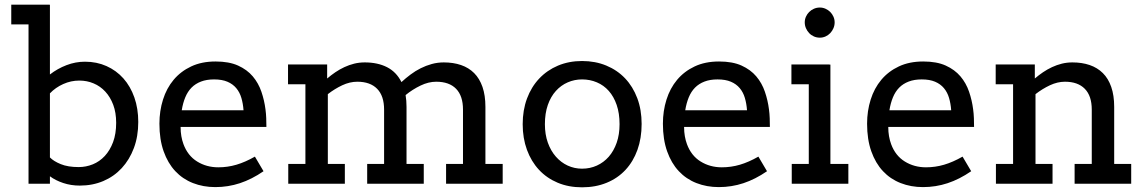

<svg xmlns="http://www.w3.org/2000/svg" viewBox="-20 -780 4862 815"><path d="M316.9 -438Q281.2 -438 248.5 -423.3Q215.8 -408.7 191.9 -383.8V-111.8Q207.5 -95.7 237.8 -83.3Q268.1 -70.8 314 -70.8Q345.2 -70.8 374 -82.5Q402.8 -94.2 424.8 -117.9Q446.8 -141.6 460 -176.8Q473.1 -211.9 473.1 -258.8Q473.1 -301.8 460.7 -335Q448.2 -368.2 427 -391.1Q405.8 -414.1 377.4 -426Q349.1 -438 316.9 -438ZM27.8 -760.3H189V-759.8H191.9V-463.9Q224.1 -488.8 262.2 -503.4Q300.3 -518.1 340.8 -518.1Q390.6 -518.1 432.1 -499.5Q473.6 -481 503.7 -447.3Q533.7 -413.6 550.3 -366.5Q566.9 -319.3 566.9 -262.2Q566.9 -201.2 548.3 -151.6Q529.8 -102.1 496.8 -66.4Q463.9 -30.8 418.5 -11.5Q373 7.8 318.8 7.8Q281.2 7.8 248.3 -3.2Q215.3 -14.2 191.9 -31.7V0H101.1V-676.3H27.8Z M888.7 -442.9Q856.9 -442.9 833.3 -433.8Q809.6 -424.8 793 -408Q776.4 -391.1 766.4 -366.7Q756.3 -342.3 751.5 -312H1013.7Q1011.7 -340.3 1004.6 -364.3Q997.6 -388.2 982.9 -405.8Q968.3 -423.3 945.3 -433.1Q922.4 -442.9 888.7 -442.9ZM746.6 -241.2Q746.6 -219.7 749.8 -201.9Q752.9 -184.1 758.8 -168Q776.9 -119.1 816.7 -94.5Q856.4 -69.8 906.7 -69.8Q946.3 -69.8 983.6 -80.8Q1021 -91.8 1062 -115.2L1098.6 -53.2Q1048.8 -19 998.5 -2.4Q948.2 14.2 894 14.2Q842.8 14.2 799.1 -2.9Q755.4 -20 723.9 -53.7Q692.4 -87.4 674.6 -137.7Q656.7 -188 656.7 -254.9Q656.7 -309.1 671.9 -357.2Q687 -405.3 717 -441.2Q747.1 -477.1 791.5 -498Q835.9 -519 895 -519Q952.1 -519 990.5 -501.7Q1028.8 -484.4 1053 -455.8Q1077.1 -427.2 1089.6 -390.6Q1102.1 -354 1106.9 -315.9Q1109.4 -297.4 1110.1 -278.3Q1110.8 -259.3 1110.8 -241.2Z M1202.6 -506.3H1368.7V-446.8Q1385.3 -460.9 1403.6 -473.4Q1421.9 -485.8 1441.9 -495.1Q1461.9 -504.4 1483.4 -509.8Q1504.9 -515.1 1528.3 -515.1Q1583 -515.1 1622.8 -494.9Q1662.6 -474.6 1684.1 -431.6Q1702.1 -448.2 1722.7 -463.6Q1743.2 -479 1765.6 -490.2Q1788.1 -501.5 1812.7 -508.3Q1837.4 -515.1 1863.8 -515.1Q1904.3 -515.1 1937 -503.9Q1969.7 -492.7 1992.7 -469.7Q2015.6 -446.8 2028.1 -410.9Q2040.5 -375 2040.5 -326.2V-84H2113.8V0H1873.5V-84H1945.3V-314.9Q1945.3 -373 1916 -403.1Q1886.7 -433.1 1831.5 -433.1Q1798.8 -433.1 1764.9 -416.7Q1731 -400.4 1701.7 -376.5Q1703.6 -364.7 1704.6 -352.3Q1705.6 -339.8 1705.6 -326.2V-84H1778.8V0H1538.6V-84H1610.4V-314.9Q1610.4 -373 1580.8 -403.1Q1551.3 -433.1 1496.6 -433.1Q1464.8 -433.1 1432.6 -418Q1400.4 -402.8 1371.6 -380.4V-84H1443.8V0H1203.6V-84H1276.4V-422.4H1202.6Z M2293 -252.9Q2293 -209.5 2305.4 -174.6Q2317.9 -139.6 2339.6 -115Q2361.3 -90.3 2389.9 -77.1Q2418.5 -64 2450.7 -64Q2484.4 -64 2513.4 -77.1Q2542.5 -90.3 2564 -114.7Q2585.4 -139.2 2597.7 -174.1Q2609.9 -209 2609.9 -252.9Q2609.9 -298.8 2597.7 -334.5Q2585.4 -370.1 2564.2 -394Q2543 -418 2513.7 -430.4Q2484.4 -442.9 2450.7 -442.9Q2418.5 -442.9 2389.9 -430.4Q2361.3 -418 2339.6 -394Q2317.9 -370.1 2305.4 -334.5Q2293 -298.8 2293 -252.9ZM2198.7 -252.9Q2198.7 -312.5 2217 -361.8Q2235.4 -411.1 2268.8 -446.5Q2302.2 -481.9 2348.6 -501.5Q2395 -521 2450.7 -521Q2506.8 -521 2553.5 -501.7Q2600.1 -482.4 2633.3 -447.5Q2666.5 -412.6 2685.1 -363.3Q2703.6 -314 2703.6 -253.9Q2703.6 -193.4 2685.8 -143.8Q2668 -94.2 2635 -58.8Q2602.1 -23.4 2555.2 -4.2Q2508.3 15.1 2450.7 15.1Q2393.6 15.1 2347.2 -4.4Q2300.8 -23.9 2267.8 -59.3Q2234.9 -94.7 2216.8 -144Q2198.7 -193.4 2198.7 -252.9Z M3025.9 -442.9Q2994.1 -442.9 2970.5 -433.8Q2946.8 -424.8 2930.2 -408Q2913.6 -391.1 2903.6 -366.7Q2893.6 -342.3 2888.7 -312H3150.9Q3148.9 -340.3 3141.8 -364.3Q3134.8 -388.2 3120.1 -405.8Q3105.5 -423.3 3082.5 -433.1Q3059.6 -442.9 3025.9 -442.9ZM2883.8 -241.2Q2883.8 -219.7 2887 -201.9Q2890.1 -184.1 2896 -168Q2914.1 -119.1 2953.9 -94.5Q2993.7 -69.8 3043.9 -69.8Q3083.5 -69.8 3120.8 -80.8Q3158.2 -91.8 3199.2 -115.2L3235.8 -53.2Q3186 -19 3135.7 -2.4Q3085.4 14.2 3031.2 14.2Q2980 14.2 2936.3 -2.9Q2892.6 -20 2861.1 -53.7Q2829.6 -87.4 2811.8 -137.7Q2793.9 -188 2793.9 -254.9Q2793.9 -309.1 2809.1 -357.2Q2824.2 -405.3 2854.2 -441.2Q2884.3 -477.1 2928.7 -498Q2973.1 -519 3032.2 -519Q3089.4 -519 3127.7 -501.7Q3166 -484.4 3190.2 -455.8Q3214.4 -427.2 3226.8 -390.6Q3239.3 -354 3244.1 -315.9Q3246.6 -297.4 3247.3 -278.3Q3248 -259.3 3248 -241.2Z M3396 -685.1Q3396 -697.8 3401.1 -709.2Q3406.2 -720.7 3414.8 -729.2Q3423.3 -737.8 3435.1 -742.9Q3446.8 -748 3460 -748Q3472.7 -748 3484.1 -742.9Q3495.6 -737.8 3504.2 -729.2Q3512.7 -720.7 3517.8 -709.2Q3522.9 -697.8 3522.9 -685.1Q3522.9 -671.9 3517.8 -660.2Q3512.7 -648.4 3504.2 -639.4Q3495.6 -630.4 3484.1 -625.2Q3472.7 -620.1 3460 -620.1Q3446.8 -620.1 3435.1 -625.2Q3423.3 -630.4 3414.8 -639.4Q3406.2 -648.4 3401.1 -660.2Q3396 -671.9 3396 -685.1ZM3339.4 -506.3H3500.5V-505.9H3504.9V-84H3581.1V0H3340.8V-84H3413.1V-422.4H3339.4Z M3892.6 -442.9Q3860.8 -442.9 3837.2 -433.8Q3813.5 -424.8 3796.9 -408Q3780.3 -391.1 3770.3 -366.7Q3760.3 -342.3 3755.4 -312H4017.6Q4015.6 -340.3 4008.5 -364.3Q4001.5 -388.2 3986.8 -405.8Q3972.2 -423.3 3949.2 -433.1Q3926.3 -442.9 3892.6 -442.9ZM3750.5 -241.2Q3750.5 -219.7 3753.7 -201.9Q3756.8 -184.1 3762.7 -168Q3780.8 -119.1 3820.6 -94.5Q3860.4 -69.8 3910.6 -69.8Q3950.2 -69.8 3987.5 -80.8Q4024.9 -91.8 4065.9 -115.2L4102.5 -53.2Q4052.7 -19 4002.4 -2.4Q3952.1 14.2 3897.9 14.2Q3846.7 14.2 3803 -2.9Q3759.3 -20 3727.8 -53.7Q3696.3 -87.4 3678.5 -137.7Q3660.6 -188 3660.6 -254.9Q3660.6 -309.1 3675.8 -357.2Q3690.9 -405.3 3720.9 -441.2Q3751 -477.1 3795.4 -498Q3839.8 -519 3898.9 -519Q3956.1 -519 3994.4 -501.7Q4032.7 -484.4 4056.9 -455.8Q4081.1 -427.2 4093.5 -390.6Q4106 -354 4110.8 -315.9Q4113.3 -297.4 4114 -278.3Q4114.7 -259.3 4114.7 -241.2Z M4541.5 -84H4614.3V-314.9Q4614.3 -373 4584.7 -403.1Q4555.2 -433.1 4500.5 -433.1Q4468.8 -433.1 4436.5 -418Q4404.3 -402.8 4375.5 -380.4V-84H4447.8V0H4207.5V-84H4280.3V-422.4H4206.5V-506.3H4372.6V-446.8Q4389.2 -460.9 4407.5 -473.4Q4425.8 -485.8 4445.8 -495.1Q4465.8 -504.4 4487.3 -509.8Q4508.8 -515.1 4532.2 -515.1Q4572.8 -515.1 4605.5 -503.9Q4638.2 -492.7 4661.4 -469.7Q4684.6 -446.8 4697 -410.9Q4709.5 -375 4709.5 -326.2V-84H4781.7V0H4541.5Z"/></svg>

Font: Twentytwelve Slab
Style: TwentytwelveSlab
Weight: 400
Designer: Domenico Catapano
Version: Version 1.00 2012